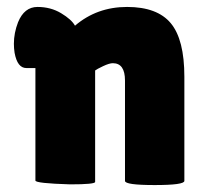

<svg xmlns="http://www.w3.org/2000/svg" viewBox="-20 -530 591 553"><path d="M254 -6Q254 1 182 1Q82 -2 82 -10V-334H56Q30 -334 22 -378Q20 -391 20 -404Q20 -435 32 -466Q50 -510 88 -510Q126 -510 156 -492Q186 -474 196 -456Q259 -510 346 -510Q433 -510 472 -463Q511 -416 511 -309V-9Q511 3 425.5 3Q340 3 340 -9V-298Q340 -348 305 -348Q295 -348 277 -339.5Q259 -331 254 -327Z"/></svg>

Font: Lilita One
Style: Regular
Weight: 400
Designer: Juan Montoreano
Foundry: Juan Montoreano
Version: Version 1.002